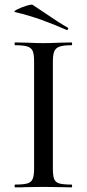

<svg xmlns="http://www.w3.org/2000/svg" viewBox="-20 -808 375 828"><path d="M289 -12Q291 -12 291 -6Q291 0 289 0Q258 0 239 -1L166 -2L96 -1Q78 0 45 0Q43 0 43 -6Q43 -12 45 -12Q81 -12 98 -17Q115 -22 121 -36.5Q127 -51 127 -81V-544Q127 -574 121 -588Q115 -602 98 -607.5Q81 -613 45 -613Q43 -613 43 -619Q43 -625 45 -625L96 -624Q140 -622 166 -622Q196 -622 240 -624L289 -625Q291 -625 291 -619Q291 -613 289 -613Q254 -613 237 -607Q220 -601 214 -586.5Q208 -572 208 -542V-81Q208 -50 213.5 -36Q219 -22 235.5 -17Q252 -12 289 -12ZM45 -756Q36 -758 53.5 -767Q71 -776 93.5 -783Q116 -790 121 -787Q137 -777 169 -755Q236 -709 272 -689Q274 -688 274 -685Q274 -682 272 -680Q270 -678 267 -679Q210 -704 158.5 -722.5Q107 -741 45 -756Z"/></svg>

Font: Cormorant Infant Medium
Style: Regular
Weight: 500
Designer: Christian Thalmann (Catharsis Fonts)
Version: Version 3.000